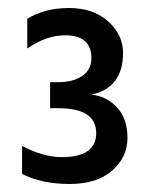

<svg xmlns="http://www.w3.org/2000/svg" viewBox="-20 -847 373 479"><path d="M35 -413V-483Q88 -455 134 -455Q220 -455 220 -515Q220 -577 126 -577H105V-642H126Q162 -642 185 -657.5Q208 -673 208 -702Q208 -759 142 -759Q96 -759 48 -726V-800Q91 -827 152 -827Q213 -827 250 -793.5Q287 -760 287 -715Q287 -628 208 -611Q246 -607 272 -579Q298 -551 298 -503Q298 -455 260 -421.5Q222 -388 153.5 -388Q85 -388 35 -413Z"/></svg>

Font: Hind Jalandhar Medium
Style: Regular
Weight: 500
Designer: Namrata Goyal
Foundry: Indian Type Foundry
Version: Version 0.702;PS 1.0;hotconv 1.0.81;makeotf.lib2.5.63406